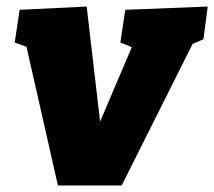

<svg xmlns="http://www.w3.org/2000/svg" viewBox="-20 -565 655 587"><path d="M157 2 61 -422 25 -435 40 -535 245 -545 286 -193 383 -421 348 -435 363 -535 615 -545 602 -445 569 -431 352 2Z"/></svg>

Font: Bitter Black
Style: Italic
Weight: 900
Italic angle: -9°
Designer: Sol Matas, and Bitter project Authors
Foundry: Sol Matas
Version: Version 2.001